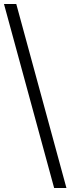

<svg xmlns="http://www.w3.org/2000/svg" viewBox="-20 -828 355 968"><path d="M253 120 0 -808H62L315 120Z"/></svg>

Font: Encode Sans SemiExpanded Light
Style: Regular
Weight: 300
Width: 6
Designer: Multiple Designers
Foundry: Impallari Type
Version: Version 3.002